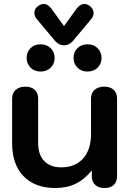

<svg xmlns="http://www.w3.org/2000/svg" viewBox="-20 -936 655 966"><path d="M41 -215V-440Q41 -468 59 -484Q77 -500 107 -500Q138 -500 155 -484Q172 -468 172 -440V-215Q172 -158 202.5 -126Q233 -94 288 -94Q359 -94 398.5 -139Q438 -184 438 -263V-440Q438 -468 456 -484Q474 -500 504 -500Q535 -500 552 -484Q569 -468 569 -440V-50Q569 -21 552.5 -5.5Q536 10 506 10Q476 10 459 -6Q442 -22 442 -50V-79Q405 -33 360.5 -11.5Q316 10 259 10Q156 10 98.5 -49.5Q41 -109 41 -215ZM258 -729 166 -839Q153 -853 153 -871Q153 -892 171 -905Q185 -916 200 -916Q221 -916 239 -892L302 -805L365 -892Q383 -916 405 -916Q419 -916 433 -905Q451 -890 451 -871Q451 -853 438 -839L346 -729Q328 -708 302 -708Q276 -708 258 -729ZM114 -644Q114 -674 133.5 -693.5Q153 -713 184 -713Q216 -713 235.5 -693Q255 -673 255 -644Q255 -615 235 -595.5Q215 -576 184 -576Q153 -576 133.5 -596Q114 -616 114 -644ZM350 -644Q350 -674 369.5 -693.5Q389 -713 420 -713Q452 -713 471.5 -693Q491 -673 491 -644Q491 -615 471 -595.5Q451 -576 420 -576Q389 -576 369.5 -596Q350 -616 350 -644Z"/></svg>

Font: Kodchasan
Style: Bold
Weight: 700
Designer: Katatrad Aksorn Co.,Ltd.
Foundry: Cadson Demak Co.,Ltd.
Version: Version 1.000; ttfautohint (v1.6)